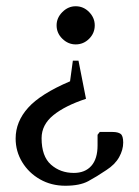

<svg xmlns="http://www.w3.org/2000/svg" viewBox="-20 -580 444 614"><path d="M222 -438Q198 -438 179.5 -456Q161 -474 161 -499Q161 -523 179.5 -541.5Q198 -560 222 -560Q247 -560 265 -541.5Q283 -523 283 -499Q283 -474 265 -456Q247 -438 222 -438ZM189 14Q144 14 108 -6.5Q72 -27 51 -61.5Q30 -96 30 -137Q30 -191 70 -235.5Q110 -280 204 -320L213 -386H231L255 -264Q188 -242 150.5 -211.5Q113 -181 113 -138Q113 -80 143 -53.5Q173 -27 216 -27Q252 -27 272 -49.5Q292 -72 292 -115V-149L299 -158H340Q357 -158 365.5 -152Q374 -146 374 -124Q374 -101 361 -77.5Q348 -54 320 -36Q289 -15 262 -0.5Q235 14 189 14Z"/></svg>

Font: Spectral SC
Style: Regular
Weight: 400
Designer: Jean-Baptiste Levee
Foundry: Production Type
Version: Version 2.001